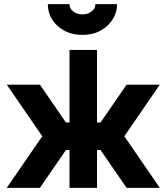

<svg xmlns="http://www.w3.org/2000/svg" viewBox="-20 -910 807 930"><path d="M12.7 -500 184.7 -250 12.7 0H173.3L345.3 -250L173.3 -500ZM754 -500H593.3L421 -250L593.3 0H754L582.3 -250ZM316.7 -668V-316.7H198V-183.3H316.7V0H450V-183.3H569V-316.7H450V-668ZM211.7 -890Q211.7 -828 259 -784.3Q306.7 -741 379.3 -741Q451.6 -741 498.7 -784.3Q547 -828.3 547 -890H442.3Q442.3 -868.7 424.2 -854.9Q405.4 -840.3 379.4 -840.3Q353.3 -840.3 334.5 -854.9Q316.3 -868.7 316.3 -890Z"/></svg>

Font: Unageo Variable
Style: Regular
Weight: 300
Designer: Richard Sepsi
Foundry: Richard Sepsi
Version: Version 2.200